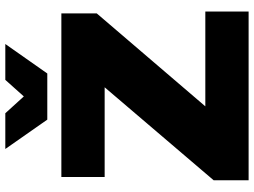

<svg xmlns="http://www.w3.org/2000/svg" viewBox="-136 -815 951 719"><g transform="rotate(-90 339.5 -455.5)"><path d="M423.8 -753.9H251L141.1 -911.1H274.9L337.9 -841.8L399.9 -911.1H534.2ZM300.8 -162.1H655.8V0H23.9V-130.9L372.1 -539.1H36.1V-701.2H648.9V-568.8Z"/></g></svg>

Font: Montserrat arm ExtraBold
Style: Regular
Weight: 800
Designer: Julieta Ulanovsky
Foundry: Julieta Ulanovsky
Version: Version 6.000;PS 006.000;hotconv 1.0.88;makeotf.lib2.5.64775